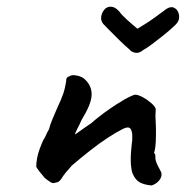

<svg xmlns="http://www.w3.org/2000/svg" viewBox="-20 -599 569 588"><path d="M444 -31Q422 -33 408 -40.5Q394 -48 385 -70Q381 -86 380.5 -103.5Q380 -121 381.5 -137Q383 -153 384 -163Q385 -165 385 -172.5Q385 -180 385 -188Q383 -204 376.5 -207.5Q370 -211 356 -204Q336 -194 310 -177Q284 -160 256 -138Q228 -116 200 -92Q178 -68 169.5 -54Q161 -40 151 -40Q143 -36 135 -41Q127 -46 117 -54Q110 -62 101.5 -73Q93 -84 91 -88Q91 -100 93.5 -114Q96 -128 101.5 -143Q107 -158 113 -171Q117 -176 120.5 -184.5Q124 -193 130 -203Q133 -216 141 -235Q149 -254 156 -270Q168 -295 174 -313Q180 -331 183 -354Q182 -356 184.5 -360Q187 -364 191 -365H192Q199 -371 216 -367.5Q233 -364 242 -354Q262 -334 260.5 -306.5Q259 -279 230 -232Q223 -216 216.5 -204Q210 -192 210 -187Q210 -187 219 -193.5Q228 -200 240 -208.5Q252 -217 260 -222Q265 -227 282 -240.5Q299 -254 319.5 -268Q340 -282 351 -288Q361 -295 375.5 -302Q390 -309 394 -309Q403 -309 417 -301.5Q431 -294 443 -283.5Q455 -273 457 -265Q457 -261 456.5 -255.5Q456 -250 456 -245Q457 -230 457.5 -208Q458 -186 457 -165Q456 -144 452 -131Q452 -131 453 -129Q454 -127 456 -125Q455 -123 455.5 -121Q456 -119 456 -119Q455 -115 457 -107.5Q459 -100 463.5 -91Q468 -82 474 -71Q477 -58 467.5 -46.5Q458 -35 444 -31ZM419 -446Q406 -435 394 -437.5Q382 -440 376 -448Q364 -458 346 -475.5Q328 -493 313.5 -508Q299 -523 296 -526Q288 -536 290 -548.5Q292 -561 300 -570Q308 -579 320.5 -578.5Q333 -578 346 -563Q353 -553 369 -538.5Q385 -524 401 -511Q413 -518 428.5 -528Q444 -538 457.5 -548Q471 -558 478 -563Q499 -581 511.5 -576Q524 -571 527.5 -556.5Q531 -542 524 -531Q522 -527 509.5 -515.5Q497 -504 479.5 -490Q462 -476 446 -464Q430 -452 419 -446Z"/></svg>

Font: Caveat SemiBold
Style: Regular
Weight: 600
Designer: Pablo Impallari
Foundry: Pablo Impallari
Version: Version 2.000